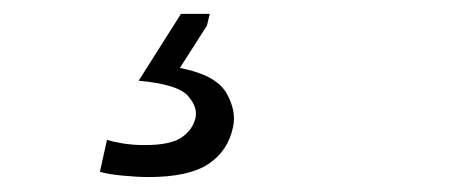

<svg xmlns="http://www.w3.org/2000/svg" viewBox="-20 -36 640 270"><path d="M188.5 213Q174 213 152.8 211Q131.5 209 120.5 205.5L130.5 160.5Q137 163 151.5 165.5Q166 168 183.5 168Q220 168 235.5 157.2Q251 146.5 255 129.5Q255.5 126.5 255.5 123.5Q255.5 111.5 244 98.5Q229.5 82.5 175 77.5L234.5 -16.5H275L271 0L233 59.5Q284 69.5 298.5 95Q309 113.5 309 131Q309 137.5 307.5 143.5Q300.5 176.5 272.8 194.8Q245 213 188.5 213Z"/></svg>

Font: Heraclito Light
Style: Italic
Weight: 300
Italic angle: -12°
Designer: Kostas Bartsokas (font) & Cristiano Sobral (main changes)
Foundry: Kostas Bartsokas (font) & Cristiano Sobral (main changes)
Version: Version 1.00;July 8, 2020;FontCreator 13.0.0.2655 64-bit